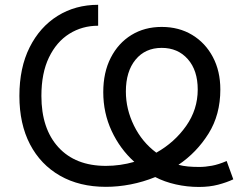

<svg xmlns="http://www.w3.org/2000/svg" viewBox="-20 -757 1025 788"><path d="M796.4 10.3Q748 10.3 701.4 -0.2Q654.8 -10.7 617.2 -30.3Q567.9 -10.3 516.1 -0.2Q464.4 9.8 414.6 9.8Q306.2 9.8 226.3 -35.9Q146.5 -81.5 103 -165Q59.6 -248.5 59.6 -363.3Q59.6 -479 101.6 -562.7Q143.6 -646.5 216.6 -691.9Q289.6 -737.3 382.8 -737.3V-651.4Q317.4 -651.4 264.6 -618.4Q211.9 -585.4 180.9 -521.2Q149.9 -457 149.9 -363.3Q149.9 -229 219.7 -152.6Q289.6 -76.2 414.6 -76.2Q473.6 -76.2 531.2 -92.8Q472.7 -145.5 438.2 -219.5Q403.8 -293.5 403.8 -378.9Q403.8 -460 434.6 -520Q465.3 -580.1 519.3 -613.3Q573.2 -646.5 643.6 -646.5Q714.4 -646.5 768.6 -613.8Q822.8 -581.1 853.5 -523.2Q884.3 -465.3 884.3 -389.6Q884.3 -286.1 835.7 -208.5Q787.1 -130.9 712.4 -80.6Q730.5 -75.7 751.7 -73.7Q772.9 -71.8 797.9 -71.8Q822.3 -71.8 849.9 -76.9Q877.4 -82 910.2 -96.2L937.5 -21Q910.6 -8.3 875.2 1Q839.8 10.3 796.4 10.3ZM621.6 -130.4Q696.3 -172.4 743.9 -240Q791.5 -307.6 791.5 -389.6Q791.5 -468.3 750.7 -514.4Q710 -560.5 643.6 -560.5Q576.2 -560.5 536.4 -512.2Q496.6 -463.9 496.6 -381.3Q496.6 -309.1 529.8 -241.5Q563 -173.8 621.6 -130.4Z"/></svg>

Font: Inter
Style: Regular
Weight: 400
Designer: Rasmus Andersson
Foundry: rsms
Version: Version 4.001;git-9221beed3